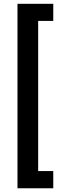

<svg xmlns="http://www.w3.org/2000/svg" viewBox="-20 -840 311 1019"><path d="M262.7 -729H182.6V67.9H262.7V159.2H72.8V-819.8H262.7Z"/></svg>

Font: Vazirmatn FD NL Medium
Style: Regular
Weight: 500
Designer: Saber Rastikerdar
Foundry: Saber Rastikerdar
Version: Version 33.003